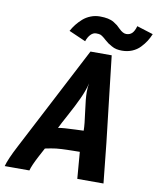

<svg xmlns="http://www.w3.org/2000/svg" viewBox="-125 -902 804 973"><g transform="rotate(10 277.5 -415.5)"><path d="M310.1 -830.6Q333.5 -830.6 351.6 -826.9Q369.6 -823.2 383.1 -814.9Q396.5 -806.6 402.3 -801.8Q408.2 -796.9 418.9 -786.1Q439 -766.1 456.1 -766.1Q474.6 -766.1 486.3 -777.8Q498 -789.6 504.9 -814.9L588.9 -788.6Q580.6 -768.6 569.6 -751.2Q558.6 -733.9 542 -716.6Q525.4 -699.2 501.7 -689.2Q478 -679.2 449.7 -679.2Q434.1 -679.2 421.1 -681.9Q408.2 -684.6 395.3 -692.1Q382.3 -699.7 377.2 -702.9Q372.1 -706.1 359.1 -717.5Q346.2 -729 345.7 -729Q335.4 -737.3 328.6 -740Q321.8 -742.7 306.2 -742.7Q291 -742.7 278.3 -729.7Q265.6 -716.8 257.8 -693.8L170.9 -731.9Q181.2 -750.5 193.8 -766.6Q206.5 -782.7 223.6 -797.9Q240.7 -813 263.2 -821.8Q285.6 -830.6 310.1 -830.6ZM329.1 -246.1V-249.5Q329.1 -276.4 319.8 -342.5Q310.5 -408.7 310.5 -441.9Q310.5 -467.8 314.5 -487.3Q306.2 -450.7 285.4 -405.8Q264.6 -360.8 236.3 -309.3Q208 -257.8 198.7 -237.3Q212.4 -240.2 234.1 -241.7Q255.9 -243.2 286.6 -244.4Q317.4 -245.6 329.1 -246.1ZM293.5 -647H402.8Q410.6 -574.7 426 -443.8Q441.4 -313 453.4 -205.1Q465.3 -97.2 474.6 0H339.8Q337.9 -22 334.2 -67.9Q330.6 -113.8 328.6 -137.2Q317.4 -137.2 294.4 -136.7Q271.5 -136.2 262.2 -136Q252.9 -135.7 235.6 -135Q218.3 -134.3 207.3 -132.8Q196.3 -131.3 181.4 -128.9Q166.5 -126.5 151.4 -123L127.9 -79.1Q99.6 -25.4 93.3 0H-33.7Q-23.9 -37.1 13.7 -108.9Q60.5 -198.7 153.8 -378.2Q247.1 -557.6 293.5 -647Z"/></g></svg>

Font: Fantasque Sans Mono
Style: Bold Italic
Weight: 700
Italic angle: -11°
Monospace: yes
Designer: Jany Belluz
Version: Version 1.7.1